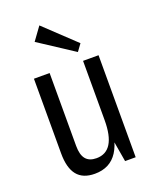

<svg xmlns="http://www.w3.org/2000/svg" viewBox="-146 -863 769 955"><g transform="rotate(-20 238.5 -386.0)"><path d="M148 -154Q148 -107 166.5 -84.5Q185 -62 223 -62Q274 -62 299.5 -103Q325 -144 325 -226L350 -295V-238Q350 -117 310 -54.5Q270 8 189 8Q126 8 95.5 -30Q65 -68 65 -145V-540H148ZM407 0H351L325 -152V-540H407ZM343 -627 316 -590 131 -711 181 -780Z"/></g></svg>

Font: Pathway Extreme Condensed
Style: Regular
Weight: 400
Width: 3
Version: Version 1.001;gftools[0.9.26]